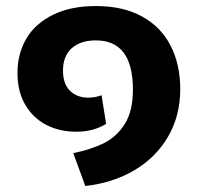

<svg xmlns="http://www.w3.org/2000/svg" viewBox="-20 -569 655 637"><path d="M223 -61Q283 -73 325.5 -94.5Q368 -116 394.5 -158.5Q421 -201 421 -272Q421 -435 298 -435Q247 -435 218 -409Q189 -383 189 -335Q189 -290 212.5 -267.5Q236 -245 273 -245Q295 -245 317 -253L332 -158Q290 -132 233 -132Q178 -132 134 -154.5Q90 -177 64 -221Q38 -265 38 -327Q38 -391 67.5 -441Q97 -491 156 -520Q215 -549 298 -549Q388 -549 451 -514.5Q514 -480 546 -417.5Q578 -355 578 -273Q578 -185 537.5 -115.5Q497 -46 425.5 -4Q354 38 263 48Z"/></svg>

Font: FiraGOUPP
Style: Bold
Weight: 700
Designer: bBox Type
Foundry: bBox Type GmbH
Version: Version 1.001